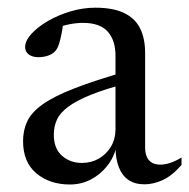

<svg xmlns="http://www.w3.org/2000/svg" viewBox="-20 -482 504 512"><path d="M318 -292 325.5 -261.5Q262.5 -245.5 223 -229.5Q183.5 -213.5 161.8 -197.2Q140 -181 131.8 -162.8Q123.5 -144.5 123.5 -123Q123.5 -86 145.2 -66.8Q167 -47.5 198.5 -47.5Q223.5 -47.5 243.8 -59.2Q264 -71 276 -91.2Q288 -111.5 288 -137V-333.5Q288 -374.5 267.2 -397.8Q246.5 -421 201 -421Q182.5 -421 161.2 -416.5Q140 -412 123 -403.5L149 -425.5Q147.5 -410 144.5 -394Q141.5 -378 137.5 -365.2Q133.5 -352.5 127.5 -346Q120 -337.5 107.8 -333.5Q95.5 -329.5 82.5 -329.5Q66.5 -329.5 56.8 -336.8Q47 -344 47 -356.5Q47 -373.5 64 -392Q81 -410.5 108.2 -426.2Q135.5 -442 168.5 -451.8Q201.5 -461.5 234 -461.5Q282 -461.5 311.2 -447.2Q340.5 -433 353.8 -406Q367 -379 367 -340.5V-89.5Q367 -73.5 371.8 -63.2Q376.5 -53 385.5 -48Q394.5 -43 407.5 -43Q420.5 -43 435 -48Q449.5 -53 464 -62V-42Q438 -12.5 413.2 -1.5Q388.5 9.5 365.5 9.5Q339.5 9.5 322.5 -2.2Q305.5 -14 297 -35.8Q288.5 -57.5 288 -87.5L290.5 -91Q283.5 -61.5 265.2 -38.8Q247 -16 221.5 -3Q196 10 166.5 10Q112.5 10 77 -19.8Q41.5 -49.5 41.5 -105.5Q41.5 -135 52.8 -158.8Q64 -182.5 93.8 -203.8Q123.5 -225 178 -246.2Q232.5 -267.5 318 -292Z"/></svg>

Font: Newsreader 36pt
Style: Regular
Weight: 400
Designer: Hugues Gentile
Foundry: Production Type
Version: Version 1.003